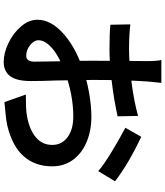

<svg xmlns="http://www.w3.org/2000/svg" viewBox="53 -901 894 1040"><g transform="rotate(90 500.0 -381.0)"><path d="M421 -727Q413 -610 413 -436Q413 -388 414.5 -327Q416 -266 416 -237Q419 -161 419 -101Q419 -24 392.5 11Q366 46 315 46Q267 46 213 20Q159 -6 123 -48Q87 -90 87 -137Q87 -208 158 -273.5Q229 -339 345 -380Q411 -404 482 -416.5Q553 -429 612 -429Q688 -429 749.5 -403Q811 -377 846 -329Q881 -281 881 -216Q881 -125 827 -63Q773 -1 662 26Q631 33 595 36L533 42L492 -74Q524 -74 556.5 -75Q589 -76 613 -81Q683 -94 724 -128.5Q765 -163 765 -217Q765 -269 723 -300Q681 -331 611 -331Q489 -331 358 -281Q285 -254 241.5 -216.5Q198 -179 198 -142Q198 -118 224.5 -97Q251 -76 282 -76Q314 -76 314 -121Q314 -154 312 -252Q309 -338 309 -432L310 -637Q311 -673 311 -725Q311 -784 305 -808H429Q426 -787 424 -761.5Q422 -736 421 -727ZM962 -557 907 -466Q873 -496 803 -538.5Q733 -581 672 -613L721 -699Q866 -631 962 -557ZM247 -633Q325 -633 430 -647Q535 -661 608 -682L610 -571Q521 -551 419 -539Q317 -527 250 -527Q158 -527 114 -532L112 -640Q169 -633 247 -633Z"/></g></svg>

Font: Merged Yaku Han JP SemiBold
Style: Regular
Weight: 600
Designer: Ryoko NISHIZUKA 西塚涼子 (kana, bopomofo & ideographs); Paul D. Hunt (Latin, Greek & Cyrillic); Sandoll Communications 산돌커뮤니
Foundry: Adobe
Version: Version 2.004